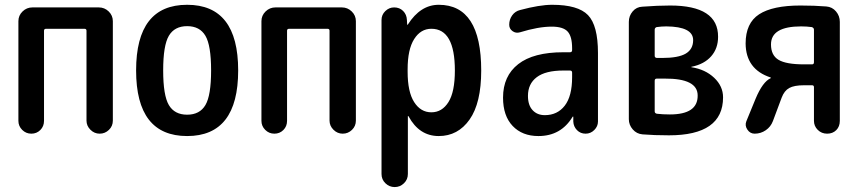

<svg xmlns="http://www.w3.org/2000/svg" viewBox="-20 -550 3540 790"><path d="M55.7 -52.7V-462.9Q55.7 -486.3 72.8 -502.9Q89.8 -519.5 113.3 -519.5H386.7Q410.2 -519.5 427.2 -502.9Q444.3 -486.3 444.3 -462.9V-53.7Q444.3 -31.2 428.2 -15.6Q412.1 0 390.1 0Q368.2 0 352.1 -16.1Q335.9 -32.2 335.9 -53.7V-423.8Q335.9 -431.6 327.1 -431.6H169.9Q161.1 -431.6 161.1 -423.8V-52.7Q161.1 -30.3 146 -15.1Q130.9 0 108.9 0Q86.9 0 71.3 -15.6Q55.7 -31.2 55.7 -52.7Z M825.2 -402.8Q801.8 -442.4 750 -442.4Q698.2 -442.4 674.8 -402.8Q651.4 -363.3 651.4 -260.3Q651.4 -157.2 674.8 -117.7Q698.2 -78.1 750 -78.1Q801.8 -78.1 825.2 -117.7Q848.6 -157.2 848.6 -260.3Q848.6 -363.3 825.2 -402.8ZM960 -260.3Q960 9.8 750 9.8Q540 9.8 540 -260.3Q540 -530.3 750 -530.3Q960 -530.3 960 -260.3Z M1055.7 -52.7V-462.9Q1055.7 -486.3 1072.8 -502.9Q1089.8 -519.5 1113.3 -519.5H1386.7Q1410.2 -519.5 1427.2 -502.9Q1444.3 -486.3 1444.3 -462.9V-53.7Q1444.3 -31.2 1428.2 -15.6Q1412.1 0 1390.1 0Q1368.2 0 1352.1 -16.1Q1335.9 -32.2 1335.9 -53.7V-423.8Q1335.9 -431.6 1327.1 -431.6H1169.9Q1161.1 -431.6 1161.1 -423.8V-52.7Q1161.1 -30.3 1146 -15.1Q1130.9 0 1108.9 0Q1086.9 0 1071.3 -15.6Q1055.7 -31.2 1055.7 -52.7Z M1657.2 -264.6V-254.9Q1657.2 -171.9 1684.1 -129.9Q1710.9 -87.9 1754.9 -87.9Q1798.8 -87.9 1825.2 -129.9Q1851.6 -171.9 1851.6 -259.8Q1851.6 -431.6 1754.9 -431.6Q1710.9 -431.6 1684.1 -389.2Q1657.2 -346.7 1657.2 -264.6ZM1549.8 166V-467.8Q1549.8 -489.3 1565.4 -504.4Q1581.1 -519.5 1601.6 -519.5Q1624 -519.5 1638.7 -504.9Q1653.3 -490.2 1654.3 -467.8L1655.3 -448.2H1656.2Q1658.2 -448.2 1658.2 -449.2Q1710 -530.3 1785.2 -530.3Q1960 -530.3 1960 -259.8Q1960 -126 1912.1 -58.1Q1864.3 9.8 1785.2 9.8Q1705.1 9.8 1661.1 -71.3Q1661.1 -72.3 1659.2 -72.3H1658.2V166Q1658.2 188.5 1642.1 204.1Q1626 219.7 1604 219.7Q1582 219.7 1565.9 204.1Q1549.8 188.5 1549.8 166Z M2297.9 -259.8Q2224.6 -259.8 2188.5 -232.4Q2152.3 -205.1 2152.3 -155.3Q2152.3 -117.2 2171.4 -96.7Q2190.4 -76.2 2221.7 -76.2Q2273.4 -76.2 2303.7 -115.2Q2334 -154.3 2334 -232.4V-251Q2334 -259.8 2325.2 -259.8ZM2195.3 9.8Q2128.9 9.8 2089.4 -31.7Q2049.8 -73.2 2049.8 -148.4Q2049.8 -237.3 2112.3 -286.1Q2174.8 -335 2297.9 -335H2325.2Q2334 -335 2334 -343.8V-351.6Q2334 -400.4 2315.4 -420.4Q2296.9 -440.4 2250 -440.4Q2195.3 -440.4 2119.1 -417Q2102.5 -412.1 2088.9 -421.9Q2075.2 -431.6 2075.2 -448.2Q2075.2 -469.7 2087.4 -486.8Q2099.6 -503.9 2120.1 -508.8Q2200.2 -530.3 2252 -530.3Q2358.4 -530.3 2399.4 -487.8Q2440.4 -445.3 2440.4 -332V-49.8Q2440.4 -30.3 2425.3 -15.1Q2410.2 0 2389.6 0Q2368.2 0 2354 -14.6Q2339.8 -29.3 2338.9 -49.8V-69.3Q2338.9 -70.3 2337.9 -70.3Q2335.9 -70.3 2335.9 -69.3Q2288.1 9.8 2195.3 9.8Z M2673.8 -217.8V-91.8Q2673.8 -84 2682.6 -82Q2707 -79.1 2736.3 -79.1Q2851.6 -79.1 2850.6 -157.2Q2850.6 -227.5 2714.8 -226.6H2682.6Q2673.8 -226.6 2673.8 -217.8ZM2673.8 -427.7V-320.3Q2673.8 -312.5 2682.6 -311.5H2704.1Q2771.5 -311.5 2801.8 -329.6Q2832 -347.7 2832 -384.8Q2832 -440.4 2721.7 -441.4Q2702.1 -441.4 2681.6 -438.5Q2673.8 -435.5 2673.8 -427.7ZM2624 2.9Q2599.6 1 2583.5 -17.6Q2567.4 -36.1 2567.4 -59.6V-460Q2567.4 -484.4 2583 -502.9Q2598.6 -521.5 2623 -522.5Q2686.5 -527.3 2737.3 -527.3Q2935.5 -527.3 2934.6 -398.4Q2934.6 -350.6 2906.2 -318.4Q2877.9 -286.1 2826.2 -275.4Q2824.2 -275.4 2824.2 -274.4L2825.2 -273.4Q2881.8 -264.6 2918.5 -230Q2955.1 -195.3 2955.1 -149.4Q2955.1 6.8 2732.4 6.8Q2671.9 6.8 2624 2.9Z M3276.4 -441.4Q3152.3 -441.4 3152.3 -367.2Q3152.3 -322.3 3183.6 -303.7Q3214.8 -285.2 3288.1 -285.2H3321.3Q3329.1 -285.2 3329.1 -293.9V-427.7Q3329.1 -435.5 3320.3 -438.5Q3299.8 -441.4 3276.4 -441.4ZM3150.4 -231.4Q3048.8 -264.6 3047.9 -371.1Q3047.9 -455.1 3103.5 -491.2Q3159.2 -527.3 3273.4 -527.3Q3332 -527.3 3379.9 -523.4Q3404.3 -521.5 3419.9 -502.9Q3435.5 -484.4 3435.5 -460V-52.7Q3435.5 -29.3 3420.9 -14.6Q3406.2 0 3383.3 0Q3360.4 0 3344.7 -15.6Q3329.1 -31.2 3329.1 -52.7V-191.4Q3329.1 -199.2 3321.3 -199.2H3288.1Q3248 -199.2 3227.5 -188Q3207 -176.8 3196.3 -148.4L3160.2 -51.8Q3151.4 -28.3 3130.9 -14.2Q3110.4 0 3085 0Q3066.4 0 3055.2 -16.6Q3043.9 -33.2 3050.8 -50.8L3088.9 -143.6Q3118.2 -213.9 3151.4 -228.5V-230.5Q3151.4 -231.4 3150.4 -231.4Z"/></svg>

Font: Rounded Mgen+ 1m medium
Style: Regular
Weight: 500
Designer: [Source Han Sans]
Ryoko NISHIZUKA  (kana & ideographs); Paul D. Hunt (Latin, Greek & Cyrillic); Wenlong ZHANG  (bopomofo
Version: Version 1.059.20150602